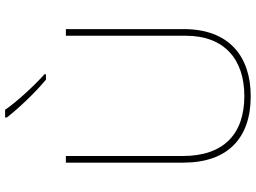

<svg xmlns="http://www.w3.org/2000/svg" viewBox="-145 -913 1002 752"><g transform="rotate(-90 356.0 -537.0)"><path d="M302 -1018H272V-1011C307 -966 367 -902 420 -858H441V-864C396 -904 331 -975 302 -1018ZM618 -318V-780H592V-310C592 -158 498 -81 356 -81C207 -81 121 -162 121 -322V-780H95V-320C95 -147 190 -56 355 -56C510 -56 618 -140 618 -318Z"/></g></svg>

Font: Noto Sans Malayalam UI Thin
Style: Regular
Weight: 100
Designer: Jelle Bosma - Monotype Design Team
Foundry: Monotype Imaging Inc.
Version: Version 2.104